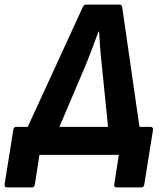

<svg xmlns="http://www.w3.org/2000/svg" viewBox="-68 -675 701 837"><path d="M587 -122Q600 -122 599 -109L561 129Q559 142 548 142H441Q428 142 430 129L450 0H104L84 129Q82 142 71 142H-37Q-49 142 -48 129L-10 -109Q-9 -122 4 -122H53L292 -642Q295 -649 298.5 -652Q302 -655 307 -655H453Q464 -655 465 -642L540 -122ZM308 -397 191 -122H403L375 -399Q371 -434 368.5 -468.5Q366 -503 364 -537H361Q348 -501 335 -466.5Q322 -432 308 -397Z"/></svg>

Font: Sofia Sans Semi Condensed ExtraBold
Style: Italic
Weight: 800
Italic angle: -9°
Version: Version 4.100